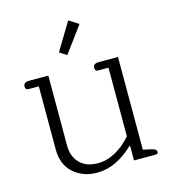

<svg xmlns="http://www.w3.org/2000/svg" viewBox="-108 -801 799 900"><g transform="rotate(-15 291.0 -351.5)"><path d="M225 -580 306 -714 353 -684 260 -558ZM93 -144V-451H41Q28 -451 28 -467Q28 -488 56 -488H149V-148Q149 -95 180.5 -63Q212 -31 269 -31Q312 -31 354.5 -54.5Q397 -78 431 -118V-451H379Q366 -451 366 -467Q366 -488 394 -488H487V-38L527 -29Q540 -26 545.5 -22Q551 -18 551 -10Q551 0 541 0H434V-71H431Q345 11 254 11Q185 11 139 -30Q93 -71 93 -144Z"/></g></svg>

Font: Maitree Light
Style: Regular
Weight: 300
Designer: CadsonDemak Team
Foundry: CadsonDemak
Version: Version 1.001